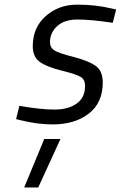

<svg xmlns="http://www.w3.org/2000/svg" viewBox="-20 -530 524 833"><path d="M171.9 73.2H242.2L146 283.2H85ZM425.8 -171.9Q425.8 -84 365.2 -37.1Q304.7 9.8 208 9.8Q144 9.8 71.8 -7.8L49.8 -13.2L64 -70.8Q155.8 -54.7 216.3 -54.7Q276.9 -54.7 313 -81.1Q349.1 -106.9 349.1 -157.2Q349.1 -184.6 330.1 -196.3Q311 -208 247.6 -223.6Q184.1 -239.3 152.8 -261.2Q122.1 -283.2 122.1 -330.1Q122.1 -410.2 178.2 -460Q234.4 -509.8 314.5 -509.8Q394.5 -509.8 460 -494.1L483.9 -488.8L469.2 -431.2Q374 -445.3 316.4 -445.3Q258.8 -445.3 228 -416.5Q197.3 -388.2 196.8 -348.1Q196.8 -324.2 214.8 -312Q232.9 -299.8 298.3 -283.2Q363.3 -266.6 394.5 -244.6Q425.8 -223.1 425.8 -171.9Z"/></svg>

Font: TitilliumWeb-Italic
Style: Italic
Weight: 400
Italic angle: -13°
Version: Version 1.001;PS 57.000;hotconv 1.0.70;makeotf.lib2.5.55311